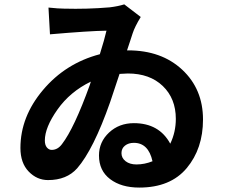

<svg xmlns="http://www.w3.org/2000/svg" viewBox="-20 -806 1040 876"><path d="M602.5 -55.7Q639.6 -55.7 675.8 -70.3Q657.2 -154.3 590.8 -154.3Q566.4 -154.3 550.3 -141.6Q534.2 -128.9 534.2 -107.4Q534.2 -85 553.2 -70.3Q572.3 -55.7 602.5 -55.7ZM389.6 -418 394.5 -433.6Q299.8 -387.7 242.2 -306.2Q184.6 -224.6 184.6 -165Q184.6 -144.5 193.8 -133.3Q203.1 -122.1 215.8 -122.1Q243.2 -122.1 262.7 -148.4Q318.4 -220.7 389.6 -418ZM559.6 -576.2H564.5Q716.8 -576.2 811.5 -487.8Q906.2 -399.4 906.2 -260.7Q906.2 -127.9 832 -39.1Q757.8 49.8 615.2 49.8Q533.2 49.8 482.4 11.2Q431.6 -27.3 431.6 -96.7Q431.6 -158.2 477.5 -201.2Q523.4 -244.1 590.8 -244.1Q706.1 -244.1 756.8 -150.4Q782.2 -203.1 782.2 -263.7Q782.2 -356.4 722.7 -413.6Q663.1 -470.7 563.5 -470.7Q550.8 -470.7 525.4 -468.8Q518.6 -447.3 503.9 -404.3Q489.3 -361.3 482.4 -339.8Q406.2 -123 332 -38.1Q284.2 15.6 199.2 15.6Q148.4 15.6 110.8 -23.4Q73.2 -62.5 73.2 -130.9Q73.2 -273.4 176.3 -395.5Q279.3 -517.6 435.5 -558.6Q457 -627 465.8 -666Q387.7 -665 208 -649.4L201.2 -771.5Q248 -766.6 272.5 -766.6Q377 -763.7 480.5 -772.5Q519.5 -777.3 546.9 -786.1L622.1 -728.5Q594.7 -683.6 585 -653.3Q583 -646.5 574.2 -620.1Q565.4 -593.8 559.6 -576.2Z"/></svg>

Font: Nasu
Style: Bold
Weight: 700
Designer: Ryoko NISHIZUKA (kana &amp; ideographs); Paul D. Hunt (Latin, Greek &amp; Cyrillic); Wenlong ZHANG (bopomofo); Sandoll C
Version: Version 2014.1215